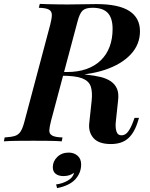

<svg xmlns="http://www.w3.org/2000/svg" viewBox="-59 -728 774 989"><path d="M258 -354Q296 -353 319.5 -351Q343 -349 358.5 -347.5Q374 -346 389 -343Q428 -339 459 -331.5Q490 -324 512 -309Q534 -294 544 -270Q554 -246 549 -208L538 -105Q534 -74 540.5 -52Q547 -30 569 -31Q588 -32 602 -51.5Q616 -71 629 -107L634 -121H657L653 -108Q635 -46 602 -16Q569 14 512 14Q449 14 422 -17.5Q395 -49 401 -96L413 -208Q418 -254 408.5 -282.5Q399 -311 364.5 -324.5Q330 -338 256 -338ZM244 -339 249 -357H286Q343 -357 386.5 -372.5Q430 -388 460 -417Q490 -446 505.5 -487Q521 -528 521 -579Q521 -635 496 -661.5Q471 -688 417 -688Q382 -688 366.5 -673.5Q351 -659 340 -616L204 -106Q196 -75 195 -57Q194 -39 209.5 -30Q225 -21 263 -20L259 0Q232 -2 194 -2.5Q156 -3 113 -3Q69 -3 27.5 -2.5Q-14 -2 -39 0L-35 -20Q-1 -22 18 -28Q37 -34 48 -52Q59 -70 68 -106L200 -602Q208 -633 208 -651.5Q208 -670 193 -678.5Q178 -687 141 -688L146 -708Q162 -707 186 -706.5Q210 -706 237.5 -705.5Q265 -705 288 -705Q331 -705 366.5 -706Q402 -707 437 -707Q552 -707 607 -671.5Q662 -636 662 -567Q662 -499 614.5 -448Q567 -397 482 -368.5Q397 -340 284 -340ZM295 58Q322 58 340.5 74Q359 90 359 119Q359 162 329.5 195Q300 228 235 241L230 222Q263 218 290.5 202Q318 186 322 162Q312 170 298.5 174.5Q285 179 268 179Q243 179 228 167.5Q213 156 213 133Q213 103 236 80.5Q259 58 295 58Z"/></svg>

Font: Playfair Display SemiBold
Style: Italic
Weight: 600
Italic angle: -14°
Designer: Claus Eggers Sørensen
Foundry: Claus Eggers Sørensen
Version: Version 1.203